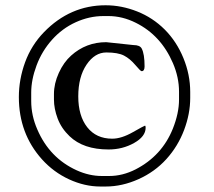

<svg xmlns="http://www.w3.org/2000/svg" viewBox="-20 -698 804 721"><path d="M652.3 -324.2V-353.5Q652.3 -407.7 629.4 -460.9Q584.5 -565.4 490.2 -612.3Q439.5 -637.7 387.2 -637.7H368.7Q315.4 -637.7 264.4 -614.5Q213.4 -591.3 175.3 -548.6Q137.2 -505.9 117.2 -452.1Q97.2 -398.4 97.2 -350.6V-320.8Q97.2 -319.8 97.2 -318.4Q97.2 -264.2 120.1 -211.9Q166 -105 267.6 -58.6Q314.9 -37.1 362.3 -37.1H390.1Q440.4 -37.1 489.3 -62Q587.9 -112.8 628.9 -214.4Q652.3 -272.9 652.3 -324.2ZM522.9 -448.7Q522.9 -430.7 511.7 -430.7Q507.8 -430.7 488 -454.1Q468.3 -477.5 445.6 -489.3Q422.9 -501 379.4 -501Q335.9 -501 304.9 -455.1Q273.9 -409.2 273.9 -336.2Q273.9 -263.2 307.6 -220.2Q341.3 -177.2 401.4 -177.2Q436 -177.2 479 -201.7Q522 -226.1 524.4 -226.1Q526.9 -226.1 526.9 -218.3Q526.9 -185.5 483.6 -161.1Q440.4 -136.7 387.7 -136.7Q293 -136.7 241.2 -186.5Q210.4 -215.8 196.5 -252.9Q182.6 -290 182.6 -324.2V-344.7Q182.6 -384.3 200.9 -424.3Q219.2 -464.4 247.1 -489.3Q303.2 -539.6 378.9 -539.6L481 -528.8Q505.4 -528.8 512.2 -515.6Q522.9 -495.1 522.9 -448.7ZM694.3 -330.1Q694.3 -271 671.4 -210Q648.4 -148.9 605 -100.8Q561.5 -52.7 500 -25.1Q438.5 2.4 377.4 2.4H356Q298.3 2.4 239.7 -24.4Q181.2 -51.3 137.7 -99.6Q50.8 -196.3 50.8 -333.5Q50.8 -399.9 74.2 -464.1Q97.7 -528.3 145 -577.1Q243.2 -678.2 376.5 -678.2Q436.5 -678.2 495.1 -655Q553.7 -631.8 598.4 -587.2Q643.1 -542.5 668.7 -480Q694.3 -417.5 694.3 -353Z"/></svg>

Font: Averia Serif
Style: Regular
Weight: 500
Version: Version 1.0